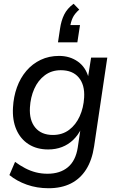

<svg xmlns="http://www.w3.org/2000/svg" viewBox="-20 -807 629 1020"><path d="M238 193Q176 193 122.5 174Q69 155 30 123L60 53Q86 72 113.5 86.5Q141 101 170.5 108.5Q200 116 232 116Q299 116 340.5 81.5Q382 47 393 -23L408 -124H412Q395 -89 369 -64Q343 -39 309.5 -26Q276 -13 236 -13Q176 -13 132.5 -40.5Q89 -68 67 -118.5Q45 -169 49 -236Q52 -293 70 -343Q88 -393 120 -430.5Q152 -468 196 -489Q240 -510 294 -510Q351 -510 393.5 -480Q436 -450 451 -393L447 -394L464 -501H550L480 -30Q469 44 437.5 93.5Q406 143 356 168Q306 193 238 193ZM261 -90Q311 -90 347 -117Q383 -144 403.5 -189.5Q424 -235 427 -289Q431 -356 398.5 -395Q366 -434 303 -434Q254 -434 218 -407Q182 -380 162 -335Q142 -290 139 -236Q135 -168 167.5 -129Q200 -90 261 -90ZM288 -582 299 -655Q305 -697 321 -729.5Q337 -762 371 -787L401 -756Q376 -734 366 -712Q356 -690 352 -662L334 -674H405L391 -582Z"/></svg>

Font: Nunitoga
Style: Medium Italic
Weight: 500
Italic angle: -9°
Designer: Vernon Adams
Foundry: Vernon Adams
Version: Version 1.0